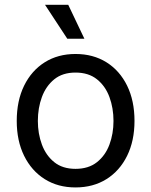

<svg xmlns="http://www.w3.org/2000/svg" viewBox="-20 -781 640 812"><path d="M299.3 11.7Q225.1 11.7 169.2 -23.4Q113.3 -58.6 82 -122.1Q50.8 -185.5 50.8 -269.5Q50.8 -355 82 -418.7Q113.3 -482.4 169.2 -517.6Q225.1 -552.7 299.3 -552.7Q374 -552.7 430.2 -517.6Q486.3 -482.4 517.6 -418.7Q548.8 -355 548.8 -269.5Q548.8 -185.5 517.6 -122.1Q486.3 -58.6 430.2 -23.4Q374 11.7 299.3 11.7ZM299.3 -66.9Q354.5 -66.9 390.1 -95.2Q425.8 -123.5 442.9 -169.7Q460 -215.8 460 -269.5Q460 -323.7 442.9 -370.4Q425.8 -417 390.1 -445.6Q354.5 -474.1 299.3 -474.1Q244.6 -474.1 209.5 -445.6Q174.3 -417 157.2 -370.6Q140.1 -324.2 140.1 -269.5Q140.1 -215.8 157.2 -169.7Q174.3 -123.5 209.5 -95.2Q244.6 -66.9 299.3 -66.9ZM264.6 -617.2 170.4 -760.7H268.6L336.9 -617.2Z"/></svg>

Font: Inter-Regular
Style: Regular
Weight: 400
Designer: Rasmus Andersson
Foundry: rsms
Version: Version 4.000;git-a52131595